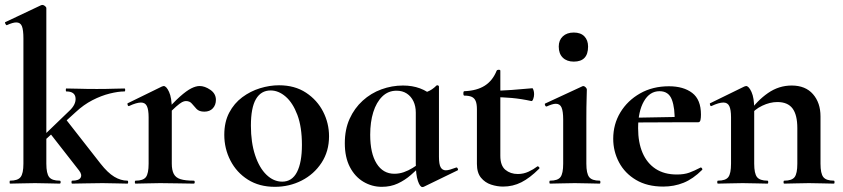

<svg xmlns="http://www.w3.org/2000/svg" viewBox="-20 -745 3420 779"><path d="M21 0Q19 0 19 -6Q19 -12 21 -12Q52 -12 63.5 -26.5Q75 -41 75 -81V-589Q75 -623 69 -638.5Q63 -654 46 -654Q32 -654 8 -643Q5 -642 2 -648Q-1 -654 1 -655L147 -724Q150 -725 152 -725Q157 -725 162.5 -720.5Q168 -716 168 -712V-81Q168 -41 179.5 -26.5Q191 -12 222 -12Q226 -12 226 -6Q226 0 222 0Q202 0 176.5 -1Q151 -2 122 -2Q93 -2 67 -1Q41 0 21 0ZM273 0Q270 0 270 -6Q270 -12 273 -12Q300 -12 307 -24Q314 -36 301 -53L180 -208L248 -260L388 -81Q417 -44 443.5 -28Q470 -12 497 -12Q500 -12 500 -6Q500 0 497 0Q477 0 451 -1Q425 -2 396 -2Q356 -2 326.5 -1Q297 0 273 0ZM132 -149 126 -165 261 -295Q289 -321 286.5 -347.5Q284 -374 249 -374Q247 -374 247 -380Q247 -386 249 -386Q275 -386 301.5 -385Q328 -384 373 -384Q414 -384 438.5 -385Q463 -386 485 -386Q488 -386 488 -380Q488 -374 485 -374Q460 -374 425.5 -365.5Q391 -357 355 -338.5Q319 -320 287 -290Z M652 -271 644 -284Q683 -329 710 -353Q737 -377 756 -386.5Q775 -396 790 -396Q811 -396 833.5 -380.5Q856 -365 856 -340Q856 -319 843.5 -305.5Q831 -292 809 -292Q788 -292 777.5 -303Q767 -314 758.5 -324.5Q750 -335 734 -335Q727 -335 718.5 -330.5Q710 -326 694.5 -312.5Q679 -299 652 -271ZM530 0Q527 0 527 -6Q527 -12 530 -12Q561 -12 572 -26.5Q583 -41 583 -81V-269Q583 -300 576 -314.5Q569 -329 552 -329Q543 -329 531 -325.5Q519 -322 504 -315Q500 -313 498 -319Q496 -325 498 -326L637 -394Q643 -396 644 -396Q655 -396 666 -372Q677 -348 677 -303V-81Q677 -55 685 -39.5Q693 -24 712.5 -18Q732 -12 766 -12Q770 -12 770 -6Q770 0 766 0Q739 0 704.5 -1Q670 -2 630 -2Q602 -2 576 -1Q550 0 530 0Z M1095 13Q1032 13 986 -16Q940 -45 915 -93.5Q890 -142 890 -198Q890 -250 910 -288Q930 -326 963 -350.5Q996 -375 1035 -387Q1074 -399 1112 -399Q1176 -399 1221.5 -369Q1267 -339 1291 -292Q1315 -245 1315 -192Q1315 -131 1284.5 -84.5Q1254 -38 1204 -12.5Q1154 13 1095 13ZM1125 -8Q1165 -8 1185 -47Q1205 -86 1205 -157Q1205 -230 1186.5 -279Q1168 -328 1139 -353Q1110 -378 1078 -378Q1039 -378 1018.5 -343Q998 -308 998 -235Q998 -167 1015 -115.5Q1032 -64 1061 -36Q1090 -8 1125 -8Z M1529 13Q1489 13 1454.5 -7.5Q1420 -28 1399.5 -67.5Q1379 -107 1379 -164Q1379 -220 1398.5 -263Q1418 -306 1451.5 -336.5Q1485 -367 1527.5 -382.5Q1570 -398 1615 -398Q1653 -398 1684 -386.5Q1715 -375 1740 -352L1667 -288Q1667 -314 1657.5 -334Q1648 -354 1630.5 -365.5Q1613 -377 1589 -377Q1555 -377 1531 -353.5Q1507 -330 1494.5 -290Q1482 -250 1482 -198Q1482 -123 1508 -81.5Q1534 -40 1580 -40Q1600 -40 1618.5 -46.5Q1637 -53 1654 -63.5Q1671 -74 1684 -84L1692 -77Q1671 -56 1647 -35Q1623 -14 1594 -0.5Q1565 13 1529 13ZM1694 14Q1684 14 1675.5 -11Q1667 -36 1667 -82V-359Q1695 -366 1714 -373Q1733 -380 1751 -398Q1753 -400 1757 -398.5Q1761 -397 1761 -394V-109Q1761 -78 1768 -66Q1775 -54 1789 -54Q1796 -54 1806.5 -57Q1817 -60 1830 -65Q1834 -67 1837 -61.5Q1840 -56 1837 -54L1699 13Q1697 14 1694 14Z M2021 12Q1997 12 1972.5 4Q1948 -4 1931.5 -24Q1915 -44 1915 -80V-302Q1915 -323 1910 -335Q1905 -347 1894 -352Q1883 -357 1864 -357Q1860 -357 1860 -366Q1860 -375 1864 -375Q1915 -377 1947 -397.5Q1979 -418 1995 -458Q1997 -462 2003.5 -462Q2010 -462 2010 -458V-113Q2010 -73 2030.5 -56Q2051 -39 2081 -39Q2104 -39 2124.5 -48.5Q2145 -58 2159 -69Q2162 -72 2166.5 -67.5Q2171 -63 2167 -60Q2130 -23 2095.5 -5.5Q2061 12 2021 12ZM2136 -335Q2095 -344 2056.5 -347.5Q2018 -351 1975 -351V-377Q2016 -377 2055.5 -380Q2095 -383 2140 -387Q2142 -387 2144.5 -379.5Q2147 -372 2147 -363Q2147 -353 2143.5 -343.5Q2140 -334 2136 -335Z M2212 0Q2209 0 2209 -6Q2209 -12 2212 -12Q2243 -12 2254 -26.5Q2265 -41 2265 -81V-260Q2265 -293 2258.5 -308.5Q2252 -324 2235 -324Q2228 -324 2218.5 -321Q2209 -318 2198 -313Q2194 -312 2191.5 -318Q2189 -324 2192 -325L2343 -395Q2345 -396 2346 -396Q2351 -396 2356 -391Q2361 -386 2361 -382Q2361 -370 2360 -342Q2359 -314 2359 -262V-81Q2359 -41 2370.5 -26.5Q2382 -12 2413 -12Q2416 -12 2416 -6Q2416 0 2413 0Q2393 0 2367 -1Q2341 -2 2312 -2Q2284 -2 2258 -1Q2232 0 2212 0ZM2308 -495Q2280 -495 2263.5 -511Q2247 -527 2247 -556Q2247 -582 2263.5 -597.5Q2280 -613 2308 -613Q2336 -613 2351 -597.5Q2366 -582 2366 -556Q2366 -495 2308 -495Z M2671 12Q2606 12 2560.5 -15Q2515 -42 2491.5 -86.5Q2468 -131 2468 -182Q2468 -241 2497 -289Q2526 -337 2577 -366Q2628 -395 2694 -395Q2753 -395 2788.5 -368Q2824 -341 2824 -280Q2824 -267 2822 -258Q2820 -249 2813 -249H2717Q2719 -306 2706 -340.5Q2693 -375 2656 -375Q2616 -375 2592.5 -334Q2569 -293 2569 -225Q2569 -167 2587 -125Q2605 -83 2640 -60Q2675 -37 2726 -37Q2756 -37 2776.5 -44.5Q2797 -52 2822 -65Q2824 -67 2827.5 -63Q2831 -59 2829 -56Q2792 -19 2753.5 -3.5Q2715 12 2671 12ZM2534 -248 2533 -267 2752 -271V-249Z M3162 0Q3159 0 3159 -6Q3159 -12 3162 -12Q3193 -12 3204 -26.5Q3215 -41 3215 -81V-225Q3215 -279 3195.5 -305Q3176 -331 3134 -331Q3104 -331 3072.5 -316Q3041 -301 3022 -275L3017 -287Q3052 -337 3096 -367.5Q3140 -398 3192 -398Q3248 -398 3278.5 -363Q3309 -328 3309 -273V-81Q3309 -41 3320.5 -26.5Q3332 -12 3363 -12Q3366 -12 3366 -6Q3366 0 3363 0Q3343 0 3317 -1Q3291 -2 3262 -2Q3234 -2 3208 -1Q3182 0 3162 0ZM2893 0Q2890 0 2890 -6Q2890 -12 2893 -12Q2924 -12 2935 -26.5Q2946 -41 2946 -81V-269Q2946 -300 2939 -314.5Q2932 -329 2915 -329Q2906 -329 2894 -325.5Q2882 -322 2867 -315Q2863 -313 2861 -319Q2859 -325 2861 -326L3000 -394Q3006 -396 3007 -396Q3018 -396 3029 -372Q3040 -348 3040 -303V-81Q3040 -41 3051.5 -26.5Q3063 -12 3094 -12Q3097 -12 3097 -6Q3097 0 3094 0Q3074 0 3048 -1Q3022 -2 2993 -2Q2965 -2 2939 -1Q2913 0 2893 0Z"/></svg>

Font: Cormorant Infant Light
Style: Regular
Weight: 300
Designer: Christian Thalmann (Catharsis Fonts)
Foundry: Catharsis Fonts
Version: Version 4.001